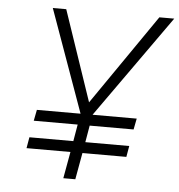

<svg xmlns="http://www.w3.org/2000/svg" viewBox="-51 -748 745 797"><g transform="rotate(5 321.5 -350.0)"><path d="M340 -273H524L515 -227H332L320 -157H503L495 -111H312L292 0H242L262 -111H79L87 -157H270L282 -227H99L108 -273H290L137 -700H193L321 -323L581 -700H643Z"/></g></svg>

Font: Niramit ExtraLight
Style: Italic
Weight: 200
Italic angle: -10°
Designer: Katatrad Aksorn Co.,Ltd.
Foundry: Cadson Demak Co.,Ltd.
Version: Version 1.000; ttfautohint (v1.6)